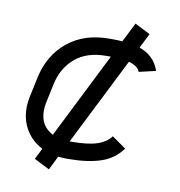

<svg xmlns="http://www.w3.org/2000/svg" viewBox="-76 -664 753 804"><g transform="rotate(10 300.0 -262.0)"><path d="M338.9 -439.5Q256.8 -439.5 207 -397.2Q157.2 -355 142.1 -284.2L124.5 -201.2Q121.1 -184.6 121.1 -168Q121.1 -103.5 175.8 -75.2L358.4 -439.5ZM436 -593.8 501.5 -560.5 470.2 -498Q534.7 -475.1 555.2 -413.6L483.9 -397Q476.6 -420.4 436.5 -431.6L250 -60.1H256.8Q326.7 -60.1 366 -73Q405.3 -85.9 424.3 -112.8L483.9 -70.8Q451.2 -24.4 395 -5.6Q338.9 13.2 256.8 13.2H244.6Q233.4 13.2 213.9 11.2L184.6 70.3L119.1 37.1L142.6 -9.8Q98.1 -32.7 73 -73.7Q47.9 -114.7 47.9 -168Q47.9 -190.4 53.2 -215.8L70.8 -298.8Q91.8 -397.5 162.1 -455.1Q232.4 -512.7 338.9 -512.7H351.1Q373 -512.7 394.5 -511.2Z"/></g></svg>

Font: Anka/Coder
Style: Italic
Weight: 400
Italic angle: -12°
Monospace: yes
Version: Version 001.100